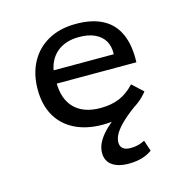

<svg xmlns="http://www.w3.org/2000/svg" viewBox="-95 -518 787 806"><g transform="rotate(-15 298.5 -115.0)"><path d="M368.1 197.6Q321.3 197.6 295.7 178.7Q270.2 159.9 270.2 125.5Q270.2 105.9 278.6 86.6Q287 67.4 303.5 48Q320 28.7 344.4 8.4Q368.8 -11.9 401.5 -33.5L459.7 -33.1Q402.5 7.9 375.1 40.2Q347.8 72.5 347.8 100.5Q347.8 117.9 359.1 127Q370.3 136.2 392.7 136.2Q425.8 136.2 454.1 121L469.8 168.3Q451.3 182.5 425.3 190.1Q399.3 197.6 368.1 197.6ZM304.4 11.3Q235.5 11.3 184.4 -13.8Q133.3 -38.9 105.8 -86.6Q78.2 -134.3 78.2 -201.3Q78.2 -269.1 105.5 -319.8Q132.7 -370.5 183.4 -398.7Q234.2 -426.9 303.9 -426.9Q374.2 -426.9 420.4 -402.2Q466.6 -377.5 488.6 -328.4Q510.6 -279.3 508.1 -205.4H127.2L126.2 -262.6H425Q426.5 -297.2 412.4 -320.9Q398.2 -344.6 370.4 -357.4Q342.5 -370.2 302.4 -370.2Q241.8 -370.2 204.8 -338.2Q167.8 -306.1 161.6 -248.5L164.2 -245.8Q163.4 -240.1 162.6 -230.7Q161.8 -221.4 161.8 -211Q161.8 -137.4 201.2 -98.1Q240.5 -58.8 313.9 -58.8Q361.1 -58.8 396.5 -73.7Q431.9 -88.7 462.3 -121.7L509.1 -78.6Q475.1 -34.8 422.4 -11.8Q369.7 11.3 304.4 11.3Z"/></g></svg>

Font: Playfair 5pt SemiExpanded Light
Style: Regular
Weight: 300
Width: 6
Designer: Claus Eggers Sørensen
Foundry: Claus Eggers Sørensen
Version: Version 2.203